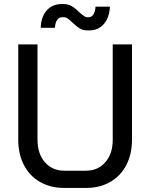

<svg xmlns="http://www.w3.org/2000/svg" viewBox="-20 -919 741 947"><path d="M70 -229V-700H165V-229Q165 -161 201.5 -119Q238 -77 297 -77H404Q463 -77 499.5 -119Q536 -161 536 -229V-700H631V-229Q631 -159 603 -105Q575 -51 523.5 -21.5Q472 8 404 8H297Q229 8 177.5 -21.5Q126 -51 98 -105Q70 -159 70 -229ZM337 -808Q322 -822 313.5 -828Q305 -834 295 -834H286Q271 -834 261.5 -820Q252 -806 251 -782H181Q182 -835 210 -867Q238 -899 284 -899H292Q317 -899 335 -888Q353 -877 373 -857Q375 -855 383.5 -848Q392 -841 398 -837.5Q404 -834 410 -834H418Q432 -834 441 -848.5Q450 -863 451 -886H522Q520 -833 492.5 -801Q465 -769 421 -769H412Q389 -769 373 -779Q357 -789 337 -808Z"/></svg>

Font: Bai Jamjuree Medium
Style: Regular
Weight: 500
Version: Version 1.000; ttfautohint (v1.6)